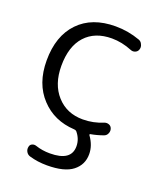

<svg xmlns="http://www.w3.org/2000/svg" viewBox="-138 -645 797 934"><g transform="rotate(20 260.5 -178.0)"><path d="M408.2 -93.8Q419.9 -97.7 431.2 -93.3Q442.4 -88.9 446.3 -77.1Q448.2 -71.3 448.2 -66.4Q448.2 -59.6 445.3 -52.7Q440.4 -40 427.7 -35.2Q395.5 -23.4 362.3 -17.6Q360.4 -17.6 359.4 -15.1Q358.4 -12.7 360.4 -10.7Q390.6 31.2 390.6 76.2Q390.6 130.9 348.1 164.1Q305.7 197.3 215.8 197.3Q166 197.3 124 184.6Q111.3 180.7 104.5 168.9Q97.7 157.2 100.6 143.6Q102.5 131.8 112.8 127Q123 122.1 134.8 126Q168.9 137.7 209 137.7Q319.3 137.7 319.3 61.5Q319.3 23.4 293 -7.8Q288.1 -12.7 280.3 -12.7Q174.8 -18.6 108.4 -89.8Q40 -162.1 40 -282.2Q40 -409.2 108.9 -481Q177.7 -552.7 299.8 -552.7Q365.2 -552.7 426.8 -530.3Q439.5 -525.4 444.3 -512.7Q448.2 -505.9 448.2 -498Q448.2 -492.2 446.3 -486.3Q442.4 -474.6 430.7 -469.7Q418.9 -464.8 407.2 -469.7Q354.5 -491.2 302.7 -491.2Q214.8 -491.2 165.5 -437Q116.2 -382.8 116.2 -282.2Q116.2 -186.5 168 -129.4Q219.7 -72.3 302.7 -72.3Q357.4 -72.3 408.2 -93.8Z"/></g></svg>

Font: Gen Jyuu Gothic P Normal
Style: Regular
Weight: 300
Designer: [Source Han Sans]
Ryoko NISHIZUKA  (kana & ideographs); Paul D. Hunt (Latin, Greek & Cyrillic); Wenlong ZHANG  (bopomofo
Version: Version 1.002.20150607